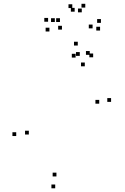

<svg xmlns="http://www.w3.org/2000/svg" viewBox="-20 -972 660 1012"><path d="M565.5 -435V-455H545.5V-435ZM453 -683V-703H433V-683ZM400.5 -677.5V-697.5H380.5V-677.5ZM427 -622.5V-642.5H407V-622.5ZM503 -425.5V-445.5H483V-425.5ZM277.5 -42V-62H257.5V-42ZM132 -263V-283H112V-263ZM378.5 -668.5V-688.5H358.5V-668.5ZM471 -670V-690H451V-670ZM390 -732V-752H370V-732ZM65.5 -255V-275H45.5V-255ZM271 20.5V0.5H251V20.5ZM306.5 -816V-836H286.5V-816ZM411 -907V-927H391V-907ZM373.5 -910.5V-930.5H353.5V-910.5ZM468 -822.5V-842.5H448V-822.5ZM507.5 -811V-831H487.5V-811ZM512 -851.5V-871.5H492V-851.5ZM429.5 -932V-952H409.5V-932ZM361 -929.5V-949.5H341V-929.5ZM269 -856V-876H249V-856ZM296 -856V-876H276V-856ZM233.5 -857.5V-877.5H213.5V-857.5ZM240.5 -806V-826H220.5V-806Z"/></svg>

Font: Monaspace Radon Dots Var
Style: Regular
Weight: 400
Designer: Riley Cran and the Lettermatic Team
Version: Version 1.100 (Monaspace Radon Dots)